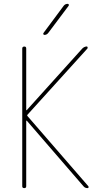

<svg xmlns="http://www.w3.org/2000/svg" viewBox="-20 -970 540 990"><path d="M209 -790Q205.1 -790 203.6 -793.5Q202.1 -796.9 204.1 -799.8L308.6 -940.4Q316.4 -950.2 329.1 -950.2Q333 -950.2 334.5 -946.8Q335.9 -943.4 334 -940.4L228.5 -799.8Q220.7 -790 209 -790ZM94.7 -9.8V-719.7Q94.7 -729.5 105 -730Q115.2 -730.5 115.2 -719.7V-402.3Q115.2 -401.4 116.2 -401.4L118.2 -402.3L404.3 -719.7Q414.1 -729.5 426.8 -730.5Q430.7 -730.5 431.6 -726.6Q432.6 -722.7 430.7 -719.7L122.1 -378.9Q118.2 -375 122.1 -371.1L435.5 -9.8Q437.5 -6.8 436.5 -3.4Q435.5 0 431.6 0Q418 0 410.2 -9.8L118.2 -347.7H116.2Q115.2 -347.7 115.2 -346.7V-9.8Q115.2 0 105 0Q94.7 0 94.7 -9.8Z"/></svg>

Font: Rounded-L Mgen+ 2m thin
Style: Regular
Weight: 100
Designer: [Source Han Sans]
Ryoko NISHIZUKA  (kana & ideographs); Paul D. Hunt (Latin, Greek & Cyrillic); Wenlong ZHANG  (bopomofo
Version: Version 1.059.20150602